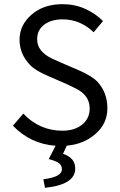

<svg xmlns="http://www.w3.org/2000/svg" viewBox="-20 -688 574 921"><path d="M91.8 -143.1Q169.4 -61 279.8 -61Q337.9 -61 374 -90.3Q410.2 -119.6 410.2 -168Q410.2 -230.5 344.2 -263.2Q324.2 -272.9 300.8 -284.2L207 -325.2Q149.4 -349.6 124 -376.5Q73.7 -428.7 73.7 -498.5Q74.2 -568.4 131.8 -618.2Q189.5 -668 279.8 -668Q338.9 -668 388.7 -645.5Q438.5 -623 474.1 -586.9L429.2 -533.2Q365.2 -595.2 279.8 -595.2Q224.6 -594.7 191.4 -569.3Q158.2 -543.9 158.2 -499Q158.2 -441.9 228 -407.7Q247.1 -398.4 267.1 -390.1L359.9 -350.1Q424.3 -321.8 449.2 -293.9Q495.1 -242.7 495.1 -168.9Q495.1 -95.2 438.5 -45.9Q381.8 3.9 300.3 10.7L282.2 49.8Q341.8 69.3 340.8 121.1Q340.8 197.8 195.8 212.9L188 171.9Q276.9 161.1 276.9 124Q276.9 104 260.7 93.3Q244.1 82.5 213.9 75.2L246.6 11.2Q126 2.4 42 -85Z"/></svg>

Font: SourceSansPro-Regular
Style: Regular
Weight: 400
Designer: Paul D. Hunt
Foundry: Adobe Systems Incorporated
Version: Version 1.050;PS Version 1.000;hotconv 1.0.70;makeotf.lib2.5